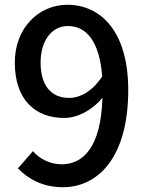

<svg xmlns="http://www.w3.org/2000/svg" viewBox="-20 -770 610 804"><path d="M244 14C385 14 517 -104 517 -393C517 -637 403 -750 262 -750C143 -750 42 -654 42 -508C42 -354 126 -276 249 -276C305 -276 367 -309 409 -361C403 -153 328 -82 238 -82C192 -82 147 -103 118 -137L55 -65C98 -21 158 14 244 14ZM408 -450C366 -386 314 -360 269 -360C192 -360 150 -415 150 -508C150 -604 200 -661 264 -661C343 -661 397 -595 408 -450Z"/></svg>

Font: Noto Sans JP Medium
Style: Regular
Weight: 500
Designer: Ryoko NISHIZUKA 西塚涼子 (kana, bopomofo & ideographs); Paul D. Hunt (Latin, Greek & Cyrillic); Sandoll Communications 산돌커뮤니
Foundry: Adobe
Version: Version 2.004;hotconv 1.0.118;makeotfexe 2.5.65603